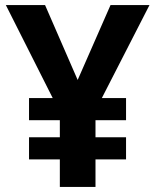

<svg xmlns="http://www.w3.org/2000/svg" viewBox="-20 -734 612 754"><path d="M285 -420 414 -714H567L380 -349H475V-262H355V-195H475V-108H355V0H215V-108H94V-195H215V-262H94V-349H187L3 -714H157Z"/></svg>

Font: Noto Sans Kawi
Style: Bold
Weight: 700
Designer: Fadhl Haqq
Version: Version 1.000